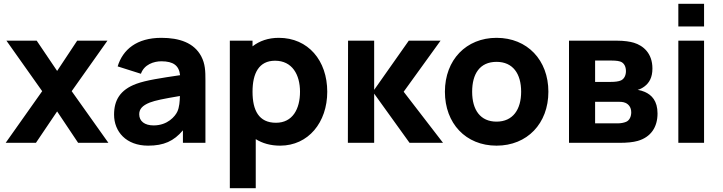

<svg xmlns="http://www.w3.org/2000/svg" viewBox="-20 -755 3822 1015"><path d="M170 0 282 -166 393 0H553L359 -273L548 -540H388L282 -380L174 -540H14L203 -273L10 0Z M763 15C846 15 899 -9 947 -66V0H1066V-330C1066 -379 1065 -417 1044 -457C1006 -529 928 -555 833 -555C703 -555 629 -493 602 -404L725 -365C742 -414 793 -431 833 -431C897 -431 926.5 -408 932 -357.5C830.5 -342.5 753 -331 701 -312C614 -280 583 -224 583 -149C583 -59 647 15 763 15ZM792 -92C745 -92 716 -114 716 -151C716 -178 732 -197 772 -213C803 -224.5 840 -232 931 -247.5C930.5 -221.5 928.5 -187.5 917 -164C906 -141 867 -92 792 -92Z M1332 240V-19.5C1367 2.5 1410 15 1461 15C1610 15 1710 -108 1710 -270C1710 -435 1609 -555 1454 -555C1398 -555 1351.5 -538.5 1315 -510V-540H1195V240ZM1439 -106C1348 -106 1315 -172 1315 -270C1315 -368 1349 -434 1434 -434C1525 -434 1566 -360 1566 -270C1566 -179 1527 -106 1439 -106Z M1958 0V-260L2145 0H2322L2114 -270L2309 -540H2141L1958 -280V-540H1820L1819 0Z M2605 15C2767 15 2879 -102 2879 -270C2879 -437 2768 -555 2605 -555C2445 -555 2332 -439 2332 -270C2332 -103 2442 15 2605 15ZM2605 -112C2520 -112 2476 -173 2476 -270C2476 -364 2516 -428 2605 -428C2691 -428 2735 -366 2735 -270C2735 -177 2692 -112 2605 -112Z M3258 0C3293 0 3327 -3 3351 -10C3421 -30 3456 -83 3456 -155C3456 -222 3425 -253 3389 -269C3378 -274 3364 -278 3351 -280C3363 -283 3375 -289 3387 -298C3412 -317 3429 -345 3429 -393C3429 -474 3380 -514 3331 -529C3311 -535 3281 -540 3241 -540H2988V0ZM3126 -435H3209C3215 -435 3243 -435 3258 -430C3280 -423 3289 -402 3289 -379C3289 -357 3280 -338 3263 -330C3250 -324 3230 -322 3209 -322H3126ZM3126 -217H3248C3257 -217 3274 -217 3287 -211C3302 -204 3317 -189 3317 -161C3317 -141 3309 -119 3290 -111C3278 -106 3262 -103 3248 -103H3126Z M3702 -615V-735H3566V-615ZM3702 0V-540H3566V0Z"/></svg>

Font: Manrope ExtraBold
Style: Regular
Weight: 800
Designer: Mikhail Sharanda
Foundry: Mikhail Sharanda
Version: Version 4.505